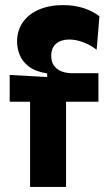

<svg xmlns="http://www.w3.org/2000/svg" viewBox="-20 -733 423 753"><path d="M98 0V-334H18V-439L165 -431V-445Q120 -452 94 -471.5Q68 -491 57.5 -517Q47 -543 47 -570Q47 -613 69.5 -645.5Q92 -678 133 -695.5Q174 -713 227 -713Q272 -713 308.5 -701Q345 -689 370 -669L359 -538Q334 -557 306 -567.5Q278 -578 251 -578Q220 -578 200.5 -562Q181 -546 181 -514Q181 -491 191 -476.5Q201 -462 218 -454.5Q235 -447 257 -446H366V-334H239V0Z"/></svg>

Font: Bricolage Grotesque 28pt
Style: Bold
Weight: 700
Designer: Mathieu Triay
Foundry: Atelier Triay
Version: Version 1.000;gftools[0.9.30]